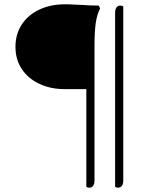

<svg xmlns="http://www.w3.org/2000/svg" viewBox="-20 -730 672 894"><path d="M382 140V-315H281Q216 -315 163.5 -339.5Q111 -364 81.5 -408.5Q52 -453 52 -512Q52 -571 81.5 -616Q111 -661 163.5 -685.5Q216 -710 281 -710Q303 -710 327.5 -708.5Q352 -707 363 -707Q400 -704 440 -704L446 -691Q431 -661 425.5 -621Q420 -581 420 -514V109Q420 144 395 144Q389 144 382 140ZM516 140V-669Q516 -704 541 -704Q547 -704 554 -700V109Q554 144 529 144Q523 144 516 140Z"/></svg>

Font: Thasadith
Style: Regular
Weight: 400
Designer: Cadson Demak Co.,Ltd.
Foundry: Cadson Demak Co.,Ltd.
Version: Version 1.000; ttfautohint (v1.6)